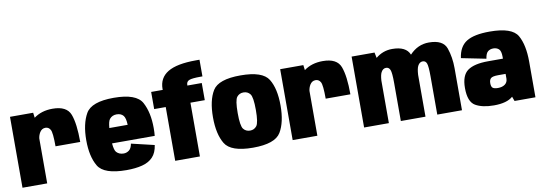

<svg xmlns="http://www.w3.org/2000/svg" viewBox="-59 -1184 4486 1588"><g transform="rotate(-10 2184.0 -390.5)"><path d="M355 -290Q355 -404.5 340.5 -430Q326 -455.5 299 -455.5Q268.5 -455.5 251 -427Q237 -403.5 234 -376.5V0H26.5V-595.5H221L226.5 -552.5Q290.5 -600.5 384 -600.5Q503.5 -600.5 533 -522.2Q562.5 -444 562.5 -290Z M900 6Q711 6 662.5 -76Q614 -158 614 -294.8Q614 -431.5 662.2 -516.5Q710.5 -601.5 897.5 -601.5Q1088 -601.5 1134.5 -515Q1181 -428.5 1181 -298Q1181 -261 1178 -232.5H819.5Q824.5 -174.5 840 -158Q862.5 -133.5 900.5 -133.5Q925 -133.5 945.5 -148.8Q966 -164 973 -203.5L1165 -158Q1156 -94 1122.2 -58.5Q1088.5 -23 1032.2 -8.5Q976 6 900 6ZM819.5 -361.5H973.5Q971.5 -418 954.5 -439Q935 -462.5 898 -462.5Q861 -462.5 839 -436Q824 -418 819.5 -361.5Z M1309 0V-451.5H1212V-595.5H1309.5L1309 -603Q1309 -696 1385 -742.2Q1461 -788.5 1622 -788.5H1652V-648.5H1636Q1565 -648.5 1540.8 -638.8Q1516.5 -629 1516.5 -602.5L1516 -595.5H1637V-451.5H1516.5V0Z M1963 5Q1777.5 5 1728.2 -76.8Q1679 -158.5 1679 -299.5Q1679 -441.5 1728.2 -521.8Q1777.5 -602 1962.8 -602Q2148 -602 2197.2 -521.8Q2246.5 -441.5 2246.5 -299.5Q2246.5 -158.5 2197.2 -76.8Q2148 5 1963 5ZM1963 -138.5Q1997.5 -138.5 2018.2 -164.8Q2039 -191 2039 -299Q2039 -407 2018.2 -433Q1997.5 -459 1962.8 -459Q1928 -459 1907.2 -433Q1886.5 -407 1886.5 -299Q1886.5 -191 1907.2 -164.8Q1928 -138.5 1963 -138.5Z M2624 -290Q2624 -404.5 2609.5 -430Q2595 -455.5 2568 -455.5Q2537.5 -455.5 2520 -427Q2506 -403.5 2503 -376.5V0H2295.5V-595.5H2490L2495.5 -552.5Q2559.5 -600.5 2653 -600.5Q2772.5 -600.5 2802 -522.2Q2831.5 -444 2831.5 -290Z M2895.5 0V-595.5H3088L3097.5 -549Q3158 -599.5 3236 -599.5Q3353 -599.5 3382 -526Q3450.5 -599.5 3544 -599.5Q3664 -599.5 3690.8 -522.2Q3717.5 -445 3717.5 -353V0H3510V-321Q3510 -405 3500.8 -429.8Q3491.5 -454.5 3467.5 -454.5Q3441 -454.5 3426 -426Q3414 -404 3411 -351V0H3204V-321Q3204 -405 3193.8 -429.8Q3183.5 -454.5 3159.5 -454.5Q3133 -454.5 3118 -426Q3106.5 -405.5 3103.5 -357V0Z M4159 0 4145 -38Q4095 6.5 3986 6.5Q3888.5 6.5 3831 -27Q3773.5 -60.5 3773.5 -176.5Q3773.5 -282.5 3828.5 -322Q3883.5 -361.5 4001 -361.5H4125V-377Q4125 -426.5 4106.8 -442.5Q4088.5 -458.5 4061 -458.5Q4034.5 -458.5 4015.8 -444Q3997 -429.5 3990.5 -384.5L3783.5 -426Q3796.5 -521.5 3860 -561.2Q3923.5 -601 4055.5 -601Q4243 -601 4288.8 -520.5Q4334.5 -440 4334.5 -299V0ZM4125 -195V-233.5H4062.5Q4015.5 -233.5 4001 -220.5Q3986.5 -207.5 3986.5 -179.5Q3986.5 -150 3999.2 -139.8Q4012 -129.5 4043 -129.5Q4080 -129.5 4102.5 -146.5Q4125 -163.5 4125 -195Z"/></g></svg>

Font: Anybody Black
Style: Regular
Weight: 900
Designer: Tyler Finck
Foundry: Etcetera Type Company
Version: Version 1.010; ttfautohint (v1.8.3) -l 8 -r 50 -G 200 -x 14 